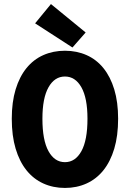

<svg xmlns="http://www.w3.org/2000/svg" viewBox="-20 -914 640 946"><path d="M300 12Q242 12 193.5 -10Q145 -32 110.5 -75Q76 -118 57 -181.5Q38 -245 38 -329Q38 -411 57 -473.5Q76 -536 110.5 -578.5Q145 -621 193.5 -642.5Q242 -664 300 -664Q358 -664 406.5 -642.5Q455 -621 489.5 -578.5Q524 -536 543 -473.5Q562 -411 562 -329Q562 -245 543 -181.5Q524 -118 489.5 -75Q455 -32 406.5 -10Q358 12 300 12ZM300 -115Q351 -115 381 -169Q411 -223 411 -329Q411 -431 381 -484Q351 -537 300 -537Q249 -537 219 -484Q189 -431 189 -329Q189 -223 219 -169Q249 -115 300 -115ZM337 -680 153 -799 231 -894 402 -754Z"/></svg>

Font: Source Code Pro
Style: Bold
Weight: 700
Monospace: yes
Designer: Paul D. Hunt, Teo Tuominen
Foundry: Adobe Systems Incorporated
Version: Version 2.030;PS 1.000;hotconv 16.6.51;makeotf.lib2.5.65220